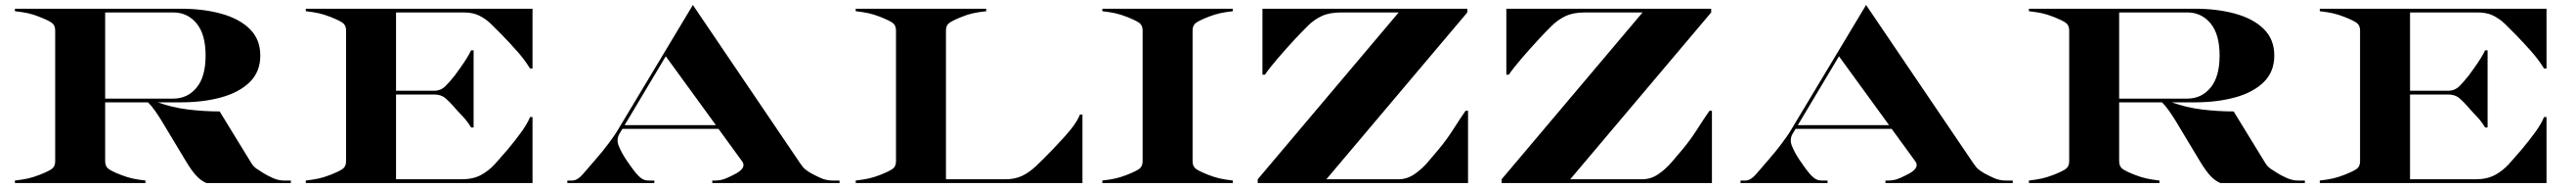

<svg xmlns="http://www.w3.org/2000/svg" viewBox="-20 -735 10363 755"><path d="M677 -685H403V-339H677Q734 -339 770.5 -382.8Q807 -426.5 807 -512Q807 -597.5 770.5 -641.2Q734 -685 677 -685ZM40 -10Q70.5 -13.5 92 -18.2Q113.5 -23 138 -32.5Q175.5 -47 188.8 -57Q202 -67 202 -87.5V-612.5Q202 -633 188.8 -643Q175.5 -653 138 -667.5Q113.5 -677.5 92 -682Q70.5 -686.5 40 -690V-700H707Q797.5 -700 870 -680Q942.5 -660 984.8 -618.5Q1027 -577 1027 -512Q1027 -447 984.8 -405.5Q942.5 -364 870 -344Q797.5 -324 707 -324H614.5Q673 -303 737 -295.2Q801 -287.5 863.5 -287.5L991 -80Q999.5 -66 1012.8 -57Q1026 -48 1040 -39.5Q1056 -29.5 1078.2 -19.8Q1100.5 -10 1121 -10H1150V0H810Q789.5 -8.5 771 -27.8Q752.5 -47 728.5 -86.5L630 -250Q617 -271 603.2 -290.5Q589.5 -310 575.5 -324H403V-87.5Q403 -67 416.2 -57Q429.5 -47 467 -32.5Q491.5 -23 513 -18.2Q534.5 -13.5 565 -10V0H40Z M1210 -10Q1240.5 -13.5 1262 -18.2Q1283.5 -23 1308 -32.5Q1346 -47.5 1359 -57.2Q1372 -67 1372 -87.5V-612.5Q1372 -633 1359 -642.8Q1346 -652.5 1308 -667.5Q1283.5 -677 1262 -681.8Q1240.5 -686.5 1210 -690V-700H2122V-460H2112Q2090 -495.5 2061.2 -528Q2032.5 -560.5 1999 -595Q1976 -618.5 1954.8 -639Q1933.5 -659.5 1907.8 -672.2Q1882 -685 1846 -685H1573V-370.5H1726Q1753.5 -370.5 1772.8 -390.2Q1792 -410 1809 -431.5Q1818 -443.5 1831 -461.8Q1844 -480 1856.2 -499.2Q1868.5 -518.5 1875 -533H1885V-223H1875Q1860 -248 1841 -267.8Q1822 -287.5 1805 -307Q1789 -325.5 1771.8 -340.5Q1754.5 -355.5 1726 -355.5H1573V-15H1836Q1882.5 -15 1914.2 -32Q1946 -49 1970.8 -76.2Q1995.5 -103.5 2021.5 -134Q2053 -171.5 2077.2 -205Q2101.5 -238.5 2112 -265H2122V0H1210Z M2262 -10H2282Q2303 -10 2326.8 -38Q2350.5 -66 2378.5 -98Q2406.5 -130 2428.5 -159.8Q2450.5 -189.5 2458.5 -202L2767 -715L3198 -80Q3209 -63.5 3218.5 -55.5Q3228 -47.5 3242 -39.5Q3258 -30.5 3281 -20.2Q3304 -10 3328 -10H3357V0H2845V-10H2857Q2881 -10 2904 -20.2Q2927 -30.5 2943 -39.5Q2982.5 -62.5 2965.5 -86.5L2870 -217.5H2483.5L2472 -198.5Q2458 -175.5 2469 -148.5Q2480 -121.5 2498.5 -94Q2519 -63.5 2534.2 -44.5Q2549.5 -25.5 2562.5 -17Q2566.5 -14.5 2572.8 -12.2Q2579 -10 2590 -10H2612V0H2262ZM2492.5 -232.5H2859.5L2658 -509Z M3422 -10Q3452.5 -13.5 3474 -18.2Q3495.5 -23 3520 -32.5Q3558 -47.5 3571 -57.2Q3584 -67 3584 -87.5V-612.5Q3584 -633 3571 -642.8Q3558 -652.5 3520 -667.5Q3495.5 -677 3474 -681.8Q3452.5 -686.5 3422 -690V-700H3947V-690Q3916.5 -686.5 3895 -682Q3873.5 -677.5 3849 -667.5Q3811.5 -652.5 3798.2 -642.8Q3785 -633 3785 -612.5V-15H4023Q4062 -15 4090.8 -28.5Q4119.5 -42 4147.8 -68.5Q4176 -95 4213.5 -134Q4264 -186.5 4288.8 -217.5Q4313.5 -248.5 4324 -275H4334V0H3422Z M4414 -10Q4444.5 -13.5 4466 -18.2Q4487.5 -23 4512 -32.5Q4550 -47.5 4563 -57.2Q4576 -67 4576 -87.5V-612.5Q4576 -633 4563 -642.8Q4550 -652.5 4512 -667.5Q4487.5 -677 4466 -681.8Q4444.5 -686.5 4414 -690V-700H4939V-690Q4908.5 -686.5 4887 -681.8Q4865.5 -677 4841 -667.5Q4803 -652.5 4790 -642.8Q4777 -633 4777 -612.5V-87.5Q4777 -67 4790 -57.2Q4803 -47.5 4841 -32.5Q4865.5 -23 4887 -18.2Q4908.5 -13.5 4939 -10V0H4414Z M5039 0V-15L5606 -685H5374Q5327.5 -685 5296.5 -670.5Q5265.5 -656 5240.8 -631.5Q5216 -607 5188 -577Q5154 -540.5 5120 -501Q5086 -461.5 5068 -435H5058V-700H5882V-685L5315 -15H5604Q5638.5 -15 5667.8 -34.5Q5697 -54 5721.5 -82Q5746 -110 5767 -135.5Q5799.5 -174.5 5826.2 -216.5Q5853 -258.5 5875 -290H5885V0Z M6020 0V-15L6587 -685H6355Q6308.5 -685 6277.5 -670.5Q6246.5 -656 6221.8 -631.5Q6197 -607 6169 -577Q6135 -540.5 6101 -501Q6067 -461.5 6049 -435H6039V-700H6863V-685L6296 -15H6585Q6619.5 -15 6648.8 -34.5Q6678 -54 6702.5 -82Q6727 -110 6748 -135.5Q6780.5 -174.5 6807.2 -216.5Q6834 -258.5 6856 -290H6866V0Z M6981 -10H7001Q7022 -10 7045.8 -38Q7069.5 -66 7097.5 -98Q7125.5 -130 7147.5 -159.8Q7169.5 -189.5 7177.5 -202L7486 -715L7917 -80Q7928 -63.5 7937.5 -55.5Q7947 -47.5 7961 -39.5Q7977 -30.5 8000 -20.2Q8023 -10 8047 -10H8076V0H7564V-10H7576Q7600 -10 7623 -20.2Q7646 -30.5 7662 -39.5Q7701.5 -62.5 7684.5 -86.5L7589 -217.5H7202.5L7191 -198.5Q7177 -175.5 7188 -148.5Q7199 -121.5 7217.5 -94Q7238 -63.5 7253.2 -44.5Q7268.5 -25.5 7281.5 -17Q7285.5 -14.5 7291.8 -12.2Q7298 -10 7309 -10H7331V0H6981ZM7211.5 -232.5H7578.5L7377 -509Z M8778 -685H8504V-339H8778Q8835 -339 8871.5 -382.8Q8908 -426.5 8908 -512Q8908 -597.5 8871.5 -641.2Q8835 -685 8778 -685ZM8141 -10Q8171.5 -13.5 8193 -18.2Q8214.5 -23 8239 -32.5Q8276.5 -47 8289.8 -57Q8303 -67 8303 -87.5V-612.5Q8303 -633 8289.8 -643Q8276.5 -653 8239 -667.5Q8214.5 -677.5 8193 -682Q8171.5 -686.5 8141 -690V-700H8808Q8898.5 -700 8971 -680Q9043.5 -660 9085.8 -618.5Q9128 -577 9128 -512Q9128 -447 9085.8 -405.5Q9043.5 -364 8971 -344Q8898.5 -324 8808 -324H8715.5Q8774 -303 8838 -295.2Q8902 -287.5 8964.5 -287.5L9092 -80Q9100.5 -66 9113.8 -57Q9127 -48 9141 -39.5Q9157 -29.5 9179.2 -19.8Q9201.5 -10 9222 -10H9251V0H8911Q8890.5 -8.5 8872 -27.8Q8853.5 -47 8829.5 -86.5L8731 -250Q8718 -271 8704.2 -290.5Q8690.5 -310 8676.5 -324H8504V-87.5Q8504 -67 8517.2 -57Q8530.5 -47 8568 -32.5Q8592.5 -23 8614 -18.2Q8635.5 -13.5 8666 -10V0H8141Z M9311 -10Q9341.5 -13.5 9363 -18.2Q9384.5 -23 9409 -32.5Q9447 -47.5 9460 -57.2Q9473 -67 9473 -87.5V-612.5Q9473 -633 9460 -642.8Q9447 -652.5 9409 -667.5Q9384.5 -677 9363 -681.8Q9341.5 -686.5 9311 -690V-700H10223V-460H10213Q10191 -495.5 10162.2 -528Q10133.5 -560.5 10100 -595Q10077 -618.5 10055.8 -639Q10034.5 -659.5 10008.8 -672.2Q9983 -685 9947 -685H9674V-370.5H9827Q9854.5 -370.5 9873.8 -390.2Q9893 -410 9910 -431.5Q9919 -443.5 9932 -461.8Q9945 -480 9957.2 -499.2Q9969.5 -518.5 9976 -533H9986V-223H9976Q9961 -248 9942 -267.8Q9923 -287.5 9906 -307Q9890 -325.5 9872.8 -340.5Q9855.5 -355.5 9827 -355.5H9674V-15H9937Q9983.5 -15 10015.2 -32Q10047 -49 10071.8 -76.2Q10096.5 -103.5 10122.5 -134Q10154 -171.5 10178.2 -205Q10202.5 -238.5 10213 -265H10223V0H9311Z"/></svg>

Font: Engraving CC
Style: Bold
Weight: 700
Designer: indestructible type*
Foundry: Cowboy Collective
Version: Version 1.000